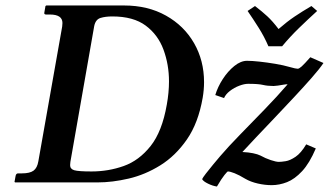

<svg xmlns="http://www.w3.org/2000/svg" viewBox="-20 -666 1201 701"><path d="M35 0 33 -2 37 -24Q39 -33 46 -33H60Q89 -33 102.5 -43Q116 -53 120 -77L207 -569Q208 -577 208 -582Q208 -613 162 -613H148Q140 -613 142 -621L146 -644L149 -646H433Q520 -646 586 -609Q652 -572 688.5 -508.5Q725 -445 725 -366Q725 -338 720 -309Q704 -217 662.5 -157Q621 -97 565.5 -62.5Q510 -28 450 -14Q390 0 336 0ZM237 -75Q236 -68 236 -63Q236 -49 251 -44.5Q266 -40 314 -40Q376 -40 432 -60Q488 -80 530 -133Q572 -186 589 -284Q597 -328 597 -369Q597 -430 577 -484.5Q557 -539 512 -572.5Q467 -606 390 -606Q365 -606 347 -600.5Q329 -595 324 -571ZM1113 -457 1161 -436Q1147 -415 1118.5 -382.5Q1090 -350 1054 -311.5Q1018 -273 981.5 -234.5Q945 -196 914 -163.5Q883 -131 865 -111Q887 -110 904 -106.5Q921 -103 931 -98Q949 -88 968.5 -81.5Q988 -75 998 -75Q1007 -75 1023 -77.5Q1039 -80 1059 -93.5Q1079 -107 1098 -139L1133 -124Q1110 -70 1083 -41Q1056 -12 1028 -1Q1000 10 972 10Q947 10 921 4Q895 -2 876 -13Q853 -27 836.5 -33.5Q820 -40 812 -40Q810 -40 799.5 -27Q789 -14 772 15Q757 13 739.5 4.5Q722 -4 718 -12Q720 -17 731.5 -32Q743 -47 758 -65Q773 -83 784 -96Q814 -131 857 -175Q900 -219 946 -266.5Q992 -314 1030 -358Q1027 -359 1016 -357Q1005 -355 994.5 -353.5Q984 -352 979 -352Q957 -352 940 -356Q923 -360 886 -360Q872 -360 853.5 -353Q835 -346 819.5 -334Q804 -322 798 -308L766 -319Q775 -349 793.5 -377.5Q812 -406 835.5 -425Q859 -444 882 -444Q900 -444 927.5 -441Q955 -438 985 -433Q1015 -428 1039 -421Q1060 -415 1067 -415Q1072 -415 1081.5 -423.5Q1091 -432 1113 -457ZM1010 -497H960Q945 -532 924.5 -564.5Q904 -597 884 -626L911 -644Q937 -624 956 -606.5Q975 -589 997 -560Q1028 -587 1055.5 -605.5Q1083 -624 1117 -644L1138 -626Q1105 -596 1072 -564Q1039 -532 1010 -497Z"/></svg>

Font: Libertinus Serif Semibold Italic
Style: Regular
Weight: 600
Italic angle: -11.5°
Designer: Philipp H. Poll, Khaled Hosny
Foundry: Caleb Maclennan
Version: Version 7.051;RELEASE